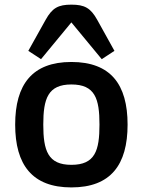

<svg xmlns="http://www.w3.org/2000/svg" viewBox="-20 -799 620 834"><path d="M45.9 -257.8C45.9 -83 120.1 15.1 290 15.1C460.9 15.1 534.2 -83 534.2 -257.8C534.2 -432.1 460.9 -529.8 290 -529.8C120.1 -529.8 45.9 -432.1 45.9 -257.8ZM290 -83C188 -83 168 -145 168 -257.8C168 -370.1 188 -432.1 290 -432.1C393.1 -432.1 412.1 -370.1 412.1 -257.8C412.1 -145 393.1 -83 290 -83ZM158.2 -542 290 -701.7 421.9 -542 477.1 -578.1 402.3 -712.9C373.5 -764.6 347.2 -778.8 290 -778.8C232.9 -778.8 207 -764.6 178.2 -712.9L103 -578.1Z"/></svg>

Font: Doppio One
Style: Regular
Weight: 400
Designer: Szymon Celej
Foundry: Sorkin Type Co
Version: Version 1.002